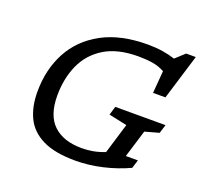

<svg xmlns="http://www.w3.org/2000/svg" viewBox="-129 -887 1088 1042"><g transform="rotate(20 415.0 -366.0)"><path d="M416.5 -65.5Q448 -65.5 480.8 -71.2Q513.5 -77 549 -91L602 -266L497 -288.5L512 -338.5H802L786.5 -288.5L705.5 -266L657 -107.5H726.5L711.5 -59Q643 -27 563.8 -8.5Q484.5 10 407.5 10Q289 10 218.5 -24.5Q148 -59 117.2 -122.2Q86.5 -185.5 86.5 -271.5Q86.5 -400 140.2 -500.8Q194 -601.5 300.2 -659.2Q406.5 -717 564 -717Q609.5 -717 649 -710.8Q688.5 -704.5 721.5 -693.5L774.5 -742H830L750 -480H678.5L689 -609Q655 -627.5 618 -633.2Q581 -639 537 -639Q416.5 -639 341 -592.2Q265.5 -545.5 230.2 -466.2Q195 -387 195 -289Q195 -174.5 253 -120Q311 -65.5 416.5 -65.5Z"/></g></svg>

Font: Newsreader 6pt
Style: Italic
Weight: 400
Italic angle: -17°
Designer: Hugues Gentile
Foundry: Production Type
Version: Version 1.003; ttfautohint (v1.8.3)